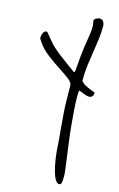

<svg xmlns="http://www.w3.org/2000/svg" viewBox="-136 -744 580 939"><g transform="rotate(15 154.0 -275.0)"><path d="M317 -335Q317 -321 310.5 -315Q304 -309 296 -309Q287 -309 278.5 -312Q270 -315 257 -320L242 -326Q240 -321 239.5 -313.5Q239 -306 239 -301Q239 -266 242 -225Q245 -184 249 -143Q253 -102 258.5 -63Q264 -24 268 7.5Q272 39 275 60.5Q278 82 278 88V113Q278 124 275.5 133Q273 142 265 142Q250 142 239.5 117.5Q229 93 222.5 61.5Q216 30 213 0.5Q210 -29 210 -39Q210 -46 207.5 -73Q205 -100 202 -133.5Q199 -167 196.5 -201.5Q194 -236 194 -260Q194 -270 193.5 -282.5Q193 -295 193 -306V-337Q193 -353 170.5 -370Q148 -387 116 -407.5Q84 -428 50 -454.5Q16 -481 -6 -518Q-9 -519 -9 -527Q-9 -541 -3 -552Q3 -563 13 -563Q16 -563 22 -555.5Q28 -548 37 -537Q46 -526 58 -512.5Q70 -499 85 -487Q95 -478 113 -464.5Q131 -451 148.5 -438Q166 -425 179 -415.5Q192 -406 193 -406Q197 -406 198 -414Q199 -422 199 -424L204 -484Q209 -535 216.5 -576.5Q224 -618 224 -649Q224 -652 222 -661Q220 -670 220 -673Q220 -679 224 -682.5Q228 -686 233 -688Q239 -691 247 -692Q261 -692 267 -681.5Q273 -671 273 -662Q273 -626 268.5 -592Q264 -558 258.5 -524Q253 -490 248.5 -454.5Q244 -419 244 -380Q244 -374 251 -367.5Q258 -361 268.5 -355.5Q279 -350 292 -344.5Q305 -339 317 -335Z"/></g></svg>

Font: Reenie Beanie
Style: Regular
Weight: 500
Designer: James Grieshaber
Foundry: James Grieshaber
Version: Version 1.000